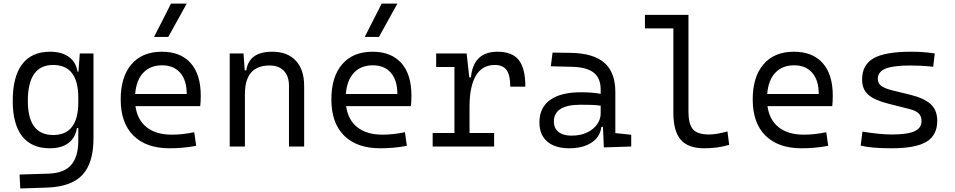

<svg xmlns="http://www.w3.org/2000/svg" viewBox="-20 -815 5313 1068"><path d="M92.8 233.4 88.9 155.8 250 150.9Q336.4 147.9 375.7 102.8Q415 57.6 415.5 -30.3V-103H407.7Q400.4 -50.3 361.8 -20.3Q323.2 9.8 257.3 9.8Q155.8 9.8 103.3 -57.1Q50.8 -124 50.8 -253.9Q50.8 -388.7 103.5 -458Q156.2 -527.3 258.3 -527.3Q323.2 -527.3 363 -498.5Q402.8 -469.7 411.1 -416.5H416.5L423.8 -517.6H500V-45.9Q500 92.3 438 158.2Q376 224.1 240.2 228.5ZM415.5 -271.5Q415.5 -453.6 275.4 -453.6Q134.8 -453.6 134.8 -253.9Q134.8 -64 275.9 -64Q415.5 -64 415.5 -246.1Z M923.8 9.8Q793.5 9.8 722.4 -60.5Q651.4 -130.9 651.4 -261.7Q651.4 -387.7 711.4 -457.5Q771.5 -527.3 880.9 -527.3Q983.9 -527.3 1040.3 -464.4Q1096.7 -401.4 1096.7 -283.2Q1096.7 -250.5 1093.8 -224.6H733.4Q744.1 -147.5 796.4 -106.7Q848.6 -65.9 935.5 -65.9Q996.1 -65.9 1060.5 -79.6L1071.3 -3.9Q1031.2 3.9 993.7 6.8Q956.1 9.8 923.8 9.8ZM731.9 -292H1018.6Q1018.6 -368.7 982.4 -410.2Q946.3 -451.7 881.8 -451.7Q815.9 -451.7 776.9 -410.2Q737.8 -368.7 731.9 -292ZM836.9 -609.4 931.2 -794.9H1018.6L916 -609.4Z M1587.4 0V-337.4Q1587.4 -391.6 1559.1 -421.1Q1530.8 -450.7 1479.5 -450.7Q1342.3 -450.7 1342.3 -291.5V0H1257.8V-517.6H1334.5L1341.3 -423.8H1350.1Q1365.2 -527.3 1494.1 -527.3Q1579.1 -527.3 1625.5 -477.5Q1671.9 -427.7 1671.9 -336.9V0Z M2095.7 9.8Q1965.3 9.8 1894.3 -60.5Q1823.2 -130.9 1823.2 -261.7Q1823.2 -387.7 1883.3 -457.5Q1943.4 -527.3 2052.7 -527.3Q2155.8 -527.3 2212.2 -464.4Q2268.6 -401.4 2268.6 -283.2Q2268.6 -250.5 2265.6 -224.6H1905.3Q1916 -147.5 1968.3 -106.7Q2020.5 -65.9 2107.4 -65.9Q2168 -65.9 2232.4 -79.6L2243.2 -3.9Q2203.1 3.9 2165.5 6.8Q2127.9 9.8 2095.7 9.8ZM1903.8 -292H2190.4Q2190.4 -368.7 2154.3 -410.2Q2118.2 -451.7 2053.7 -451.7Q1987.8 -451.7 1948.7 -410.2Q1909.7 -368.7 1903.8 -292ZM2008.8 -609.4 2103 -794.9H2190.4L2087.9 -609.4Z M2591.8 -222.7V-75.2H2728.5V0H2386.7V-75.2H2507.8V-442.4H2406.2V-517.6H2575.7L2590.3 -384.8H2599.6Q2613.3 -527.3 2747.6 -527.3Q2828.6 -527.3 2865.5 -481.4Q2902.3 -435.5 2902.3 -333H2818.4Q2818.4 -397 2797.9 -425.3Q2777.3 -453.6 2732.4 -453.6Q2661.6 -453.6 2626.7 -393.6Q2591.8 -333.5 2591.8 -222.7Z M3338.9 4.9 3334 -109.4H3325.2Q3317.9 -52.2 3269.5 -21.2Q3221.2 9.8 3147 9.8Q3067.4 9.8 3023.9 -27.8Q2980.5 -65.4 2980.5 -134.3Q2980.5 -216.3 3040 -259Q3099.6 -301.8 3211.4 -301.8Q3275.4 -301.8 3321.3 -293V-315.9Q3321.3 -381.3 3281.7 -411.6Q3242.2 -441.9 3160.6 -443.4L3043.9 -446.3L3053.7 -522.5L3154.3 -521Q3281.7 -519 3342.3 -465.3Q3402.8 -411.6 3402.8 -303.7V-74.7L3491.2 -65.4V0ZM3321.3 -227.1Q3294.4 -231 3265.9 -231.7Q3237.3 -232.4 3209 -232.4Q3061 -232.4 3061 -138.7Q3061 -101.6 3086.7 -81.1Q3112.3 -60.5 3158.2 -60.5Q3209.5 -60.5 3245.8 -78.1Q3282.2 -95.7 3301.8 -124Q3321.3 -152.3 3321.3 -184.1Z M3897 9.8Q3807.6 9.8 3766.6 -37.8Q3725.6 -85.4 3725.6 -187V-657.2H3567.4V-732.4H3809.6V-190.4Q3809.6 -127 3833.7 -96.9Q3857.9 -66.9 3924.8 -66.9Q3965.3 -66.9 4026.4 -84L4036.1 -9.3Q4000.5 1 3967.5 5.4Q3934.6 9.8 3897 9.8Z M4439.5 9.8Q4309.1 9.8 4238 -60.5Q4167 -130.9 4167 -261.7Q4167 -387.7 4227.1 -457.5Q4287.1 -527.3 4396.5 -527.3Q4499.5 -527.3 4555.9 -464.4Q4612.3 -401.4 4612.3 -283.2Q4612.3 -250.5 4609.4 -224.6H4249Q4259.8 -147.5 4312 -106.7Q4364.3 -65.9 4451.2 -65.9Q4511.7 -65.9 4576.2 -79.6L4586.9 -3.9Q4546.9 3.9 4509.3 6.8Q4471.7 9.8 4439.5 9.8ZM4247.6 -292H4534.2Q4534.2 -368.7 4498 -410.2Q4461.9 -451.7 4397.5 -451.7Q4331.5 -451.7 4292.5 -410.2Q4253.4 -368.7 4247.6 -292Z M4940.4 9.8Q4882.8 9.8 4841.8 6.3Q4800.8 2.9 4767.6 -4.9L4777.3 -83Q4874.5 -66.9 4940.4 -66.9Q5027.3 -66.9 5066.7 -84.7Q5106 -102.5 5106 -141.6Q5106 -168.9 5089.8 -184.3Q5073.7 -199.7 5039.1 -208.5L4921.4 -238.3Q4845.2 -257.3 4810.3 -287.6Q4775.4 -317.9 4775.4 -373Q4775.4 -454.6 4839.6 -491Q4903.8 -527.3 5046.9 -527.3Q5082.5 -527.3 5113.5 -525.1Q5144.5 -522.9 5179.7 -517.6L5170.9 -443.8Q5130.9 -447.8 5101.1 -449.2Q5071.3 -450.7 5043.9 -450.7Q4948.2 -450.7 4905.5 -433.1Q4862.8 -415.5 4862.8 -376Q4862.8 -351.1 4882.3 -336.9Q4901.9 -322.8 4944.8 -312L5039.1 -289.1Q5119.6 -269.5 5156.5 -236.1Q5193.4 -202.6 5193.4 -143.1Q5193.4 -62.5 5133.3 -26.4Q5073.2 9.8 4940.4 9.8Z"/></svg>

Font: Cascadia Mono NF SemiLight
Style: Regular
Weight: 350
Monospace: yes
Designer: Aaron Bell
Foundry: Saja Typeworks
Version: Version 2404.023; ttfautohint (v1.8.4)